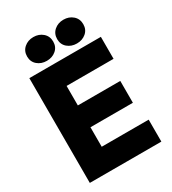

<svg xmlns="http://www.w3.org/2000/svg" viewBox="-229 -1093 1083 1211"><g transform="rotate(-30 312.0 -487.5)"><path d="M581 0H60V-763H581V-603H239V-461H548V-302H239V-160H581ZM116 -888Q116 -927 143.5 -951Q171 -975 211 -975Q251 -975 278.5 -951Q306 -927 306 -888Q306 -849 278.5 -825.5Q251 -802 211 -802Q171 -802 143.5 -825.5Q116 -849 116 -888ZM335 -888Q335 -927 362.5 -951Q390 -975 430 -975Q470 -975 497.5 -951Q525 -927 525 -888Q525 -849 497.5 -825.5Q470 -802 430 -802Q390 -802 362.5 -825.5Q335 -849 335 -888Z"/></g></svg>

Font: Open Sauce One Black
Style: Regular
Weight: 900
Designer: Alfredo Marco Pradil
Foundry: Creative Sauce Fz LLC
Version: Version 1.477